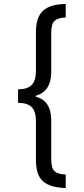

<svg xmlns="http://www.w3.org/2000/svg" viewBox="-20 -812 422 967"><path d="M71 -362Q118 -362 139.5 -384Q161 -406 161 -455V-651Q161 -725 197 -758Q233 -791 311 -792V-724Q274 -723 256 -708Q238 -693 238 -646V-450Q238 -351 160 -330V-325Q238 -305 238 -206V-11Q238 37 256 51.5Q274 66 311 67V135Q233 133 197 101.5Q161 70 161 -5V-201Q161 -251 139.5 -272.5Q118 -294 71 -294Z"/></svg>

Font: Noto Sans Bengali ExtraCondensed
Style: Regular
Weight: 400
Width: 2
Designer: Jelle Bosma - Monotype Design Team
Foundry: Monotype Imaging Inc.
Version: Version 2.003; ttfautohint (v1.8.4.7-5d5b)